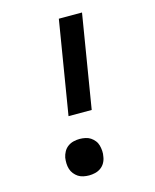

<svg xmlns="http://www.w3.org/2000/svg" viewBox="-112 -812 724 896"><g transform="rotate(-15 250.0 -363.5)"><path d="M297 -284H185L259 -735H371ZM207 8Q193 8 179 5Q165 2 154.5 -5Q144 -12 135.5 -22.5Q127 -33 123 -46Q119 -59 118.5 -73Q118 -87 120 -101Q123 -116 130.5 -129.5Q138 -143 150.5 -152Q163 -161 178 -164.5Q193 -168 207 -168Q221 -168 235 -165Q249 -162 259.5 -155Q270 -148 278.5 -137.5Q287 -127 290.5 -114Q294 -101 295 -87Q296 -73 293 -59Q291 -44 283.5 -30.5Q276 -17 263.5 -8Q251 1 236 4.5Q221 8 207 8Z"/></g></svg>

Font: Iosevka Term Curly
Style: Bold Italic
Weight: 700
Italic angle: -9°
Designer: Belleve Invis
Foundry: Belleve Invis
Version: Version 32.3.0